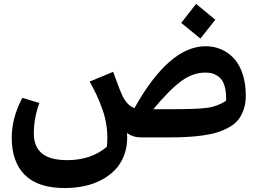

<svg xmlns="http://www.w3.org/2000/svg" viewBox="-20 -702 1326 981"><path d="M1080.1 -601.1 1003.9 -504.9 905.8 -585 981.9 -682.1ZM1030.8 -465.8Q1073.7 -465.8 1110.6 -449.7Q1147.5 -433.6 1175.5 -403.1Q1203.6 -372.6 1219.7 -324Q1235.8 -275.4 1235.8 -213.9Q1235.8 -174.3 1225.3 -143.1Q1214.8 -111.8 1196.8 -89.6Q1178.7 -67.4 1149.7 -51.3Q1120.6 -35.2 1089.1 -25.4Q1057.6 -15.6 1014.6 -9.8Q971.7 -3.9 930.7 -2Q889.6 0 836.9 0H702.1Q657.7 0 628.9 -22.9Q629.9 -16.1 629.9 1Q629.9 52.2 612.8 95Q595.7 137.7 566.2 167.7Q536.6 197.8 496.1 218.5Q455.6 239.3 409.2 249Q362.8 258.8 312 258.8Q173.8 258.8 106.9 191.9Q40 125 40 2Q40 -100.6 94.2 -202.1L181.2 -175.8Q152.8 -98.6 152.8 -20Q152.8 46.4 193.6 81.3Q234.4 116.2 324.2 116.2Q445.8 116.2 525.9 47.9Q531.2 -1.5 525.4 -49.8Q519.5 -98.1 503.4 -143.1Q487.3 -188 473.1 -217.5Q459 -247.1 438 -285.2L558.1 -335Q594.7 -232.4 608.9 -206.1Q633.3 -160.6 667 -149.9Q844.2 -465.8 1030.8 -465.8ZM1134.8 -187Q1136.7 -223.1 1130.6 -250.2Q1124.5 -277.3 1114 -292.2Q1103.5 -307.1 1087.9 -316.4Q1072.3 -325.7 1058.3 -328.4Q1044.4 -331.1 1028.8 -331.1Q966.3 -331.1 907.5 -288.6Q848.6 -246.1 763.2 -144H851.1Q984.9 -144 1037.6 -150.9Q1090.3 -157.7 1134.8 -187Z"/></svg>

Font: FiraGO SemiBold
Style: Italic
Weight: 600
Italic angle: -8°
Designer: bBox Type GmbH
Foundry: bBox Type GmbH
Version: Version 1.001;PS 001.001;hotconv 1.0.88;makeotf.lib2.5.64775